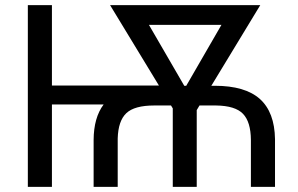

<svg xmlns="http://www.w3.org/2000/svg" viewBox="-20 -731 1167 751"><path d="M700.7 -395.5H708.5L846.2 -633.8H562.5ZM346.2 0V-183.6Q346.7 -271 385.3 -322.3H183.1V0H88.9V-710.9H183.1V-396.5H601.6L410.6 -710.9H998L806.6 -395.5H819.8Q939 -395.5 996.6 -343.8Q1054.2 -292 1055.7 -186.5V0H961.4V-183.6Q960.9 -253.9 930.7 -285.6Q900.4 -317.4 825.2 -318.4H760.3L749.5 -300.3V0H655.8V-307.1L648.9 -318.4H583Q505.9 -318.4 474.1 -288.3Q442.4 -258.3 440.4 -189.5V0Z"/></svg>

Font: MAUL
Style: Regular
Weight: 400
Designer: MAUL
Version: Version 1.0; 2020; ttfautohint (v1.8.3)